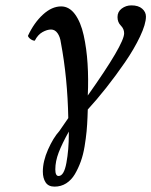

<svg xmlns="http://www.w3.org/2000/svg" viewBox="-20 -466 569 722"><path d="M188 170.9Q188 195.8 200.2 195.8Q220.7 195.8 229.7 146.5Q238.8 97.2 238.8 38.1V28.8Q213.4 74.2 200.7 107.4Q188 140.6 188 170.9ZM141.1 179.2Q141.1 140.6 160.6 96.4Q180.2 52.2 203.1 26.9L236.8 -22Q233.9 -173.3 209 -305.2Q206.1 -327.6 196.3 -341.3Q186.5 -355 171.9 -355Q157.2 -355 139.6 -345.2Q122.1 -335.4 110.8 -313Q103.5 -313 95.5 -318.6Q87.4 -324.2 85 -331.1Q107.9 -380.4 141.4 -411.1Q174.8 -441.9 210 -441.9Q240.2 -441.9 262 -412.4Q283.7 -382.8 294.7 -333.3Q305.7 -283.7 309.3 -226.3Q313 -168.9 310.1 -106.9Q446.8 -299.8 446.8 -340.8Q446.8 -357.4 434.3 -369.9Q421.9 -382.3 421.9 -401.9Q421.9 -421.9 437.7 -433.8Q453.6 -445.8 474.1 -445.8Q500.5 -445.8 514.6 -433.3Q528.8 -420.9 528.8 -403.8Q528.8 -375.5 506.6 -328.6Q484.4 -281.7 450 -231.7Q415.5 -181.6 379.2 -135.7Q342.8 -89.8 310.1 -54.2L309.1 -25.9Q308.1 1.5 305.7 27.3Q303.2 53.2 298.1 84.5Q293 115.7 283.7 141.4Q274.4 167 261.5 189Q248.5 210.9 229 223.4Q209.5 235.8 185.1 235.8Q162.1 235.8 151.6 220Q141.1 204.1 141.1 179.2Z"/></svg>

Font: Common Serif Medium
Style: Italic
Weight: 500
Italic angle: -12°
Designer: Philipp H. Poll, Khaled Hosny
Foundry: Stefan Peev, Context Ltd.
Version: Version 1.026